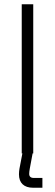

<svg xmlns="http://www.w3.org/2000/svg" viewBox="-20 -720 258 901"><path d="M138 115C124 115 117 108 117 96C117 87 118 83 120 70L133 0H136V-700H82V0H85L77 42C73 63 69 79 69 98C69 139 93 161 135 161H179V115Z"/></svg>

Font: Space Text Light
Style: Regular
Weight: 300
Designer: Florian Karsten (Space Text), Colophon Foundry (Space Mono)
Foundry: Florian Karsten
Version: Version 1.003;PS 001.003;hotconv 1.0.88;makeotf.lib2.5.64775